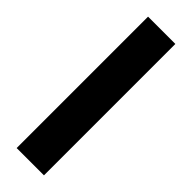

<svg xmlns="http://www.w3.org/2000/svg" viewBox="-0 26 373 373"><g transform="rotate(-45 186.5 212.5)"><path d="M367 175V250H6V175Z"/></g></svg>

Font: Ek Mukta
Style: Bold
Weight: 700
Designer: Girish Dalvi and Yashodeep Gholap
Foundry: Ek Type
Version: Version 2.538;PS 1.002;hotconv 16.6.51;makeotf.lib2.5.65220;